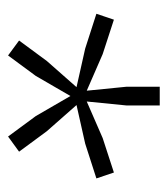

<svg xmlns="http://www.w3.org/2000/svg" viewBox="11 -859 426 488"><g transform="rotate(90 224.0 -615.0)"><path d="M247 -596.5 313.5 -521 365.5 -450.5 327 -422.5 275 -493 224 -581 173 -493 121 -422.5 83 -450.5 135 -521 201.5 -596.5 103.5 -618.5 15 -647 30 -691.5 117.5 -663 210.5 -622.5 200.5 -723V-808H248V-723L238 -622.5L331 -663L418.5 -691.5L433.5 -647L345 -618.5Z"/></g></svg>

Font: Encode Sans Light
Style: Regular
Weight: 300
Designer: Multiple Designers
Foundry: Impallari Type
Version: Version 2.000